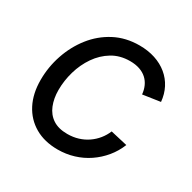

<svg xmlns="http://www.w3.org/2000/svg" viewBox="-129 -673 813 814"><g transform="rotate(30 277.5 -266.0)"><path d="M250 11.7Q185.5 11.7 138.4 -15.6Q91.3 -43 65.9 -92.3Q40.5 -141.6 40.5 -208Q40.5 -271.5 60.8 -331.5Q81.1 -391.6 118.9 -439.7Q156.7 -487.8 210.4 -516.1Q264.2 -544.4 331.5 -544.4Q373 -544.4 408 -533Q442.9 -521.5 469 -500Q495.1 -478.5 510.5 -448.7Q525.9 -418.9 529.3 -382.3L443.8 -369.6Q441.9 -391.1 433.8 -408.9Q425.8 -426.8 411.6 -439.7Q397.5 -452.6 377 -459.7Q356.4 -466.8 329.6 -466.8Q280.8 -466.8 243.2 -444.1Q205.6 -421.4 179.7 -383.8Q153.8 -346.2 140.6 -300.5Q127.4 -254.9 127.4 -209Q127.4 -168 140.6 -135.3Q153.8 -102.5 181.4 -84.2Q209 -65.9 252.4 -65.9Q280.8 -65.9 305.4 -73.5Q330.1 -81.1 350.3 -95Q370.6 -108.9 386 -127.9Q401.4 -147 410.6 -169.4L493.2 -150.4Q478.5 -113.8 453.9 -84Q429.2 -54.2 397.5 -32.7Q365.7 -11.2 328.4 0.2Q291 11.7 250 11.7Z"/></g></svg>

Font: Inter 20pt
Style: Italic
Weight: 400
Italic angle: -9.3988°
Version: Version 4.001;git-66647c0bb